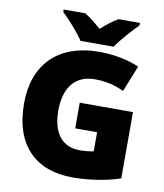

<svg xmlns="http://www.w3.org/2000/svg" viewBox="-99 -1007 938 1098"><g transform="rotate(10 370.0 -458.5)"><path d="M624 -927H500C465 -907 437 -884 402 -854C367 -884 342 -905 307 -927H181V-913C219 -877 277 -813 307 -767H499C530 -813 590 -879 624 -913ZM364 -418V-269H491V-158C474 -154 435 -150 412 -150C309 -150 251 -221 251 -354C251 -469 299 -565 427 -565C490 -565 545 -552 596 -527L657 -679C598 -705 515 -724 426 -724C182 -724 51 -583 51 -359C51 -109 190 10 396 10C500 10 599 -8 673 -33V-418Z"/></g></svg>

Font: Noto Sans UI Black
Style: Regular
Weight: 900
Designer: Monotype Design Team
Foundry: Monotype Imaging Inc.
Version: Version 1.901